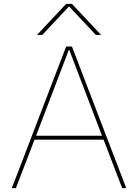

<svg xmlns="http://www.w3.org/2000/svg" viewBox="-20 -970 712 990"><path d="M501 -790H474L337 -936H335L198 -790H171L321 -950H351ZM337 -713H335L166 -270H506ZM514 -250H158L62 0H41L321 -730H351L631 0H610Z"/></svg>

Font: Mplus 1p Thin
Style: Regular
Weight: 250
Version: Version 1.061